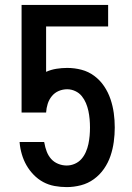

<svg xmlns="http://www.w3.org/2000/svg" viewBox="-20 -755 540 783"><path d="M252 8Q227 8 202.5 3.5Q178 -1 156.5 -12.5Q135 -24 117.5 -42Q100 -60 88 -81Q76 -102 69 -126Q62 -150 60 -174V-176H160L161 -172Q164 -154 170.5 -137Q177 -120 188.5 -107Q200 -94 217 -87Q234 -80 252 -80Q269 -80 285 -87Q301 -94 312 -106.5Q323 -119 330 -135Q337 -151 340.5 -167.5Q344 -184 345.5 -201Q347 -218 347 -235Q347 -252 345.5 -269Q344 -286 340.5 -302.5Q337 -319 330.5 -334.5Q324 -350 313.5 -363Q303 -376 287 -383.5Q271 -391 254 -391Q236 -391 219.5 -384Q203 -377 191.5 -363Q180 -349 174.5 -331.5Q169 -314 168 -296H68V-735H421V-647H168V-462Q188 -471 210 -474.5Q232 -478 254 -478Q284 -478 312.5 -470.5Q341 -463 364.5 -445.5Q388 -428 404.5 -403.5Q421 -379 430.5 -351Q440 -323 444 -294Q448 -265 448 -235Q448 -235 448 -235Q448 -235 448 -235Q448 -206 444 -176.5Q440 -147 430.5 -119Q421 -91 404 -66.5Q387 -42 363 -24.5Q339 -7 310 0.5Q281 8 252 8Z"/></svg>

Font: iosevka_custom_sans_ss08 SmBd
Style: Regular
Weight: 600
Designer: Belleve Invis
Foundry: Belleve Invis
Version: Version 10.3.0; ttfautohint (v1.8.3)